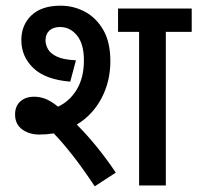

<svg xmlns="http://www.w3.org/2000/svg" viewBox="-20 -652 694 675"><path d="M118 -179Q83 -179 58 -197Q33 -215 33 -250Q33 -279 51.5 -295.5Q70 -312 100 -312Q119 -312 138.5 -305Q158 -298 184 -277Q225 -296 250 -337.5Q275 -379 275 -440Q275 -497 251 -527Q227 -557 191 -557Q167 -557 153.5 -544.5Q140 -532 140 -510Q140 -495 148.5 -479.5Q157 -464 180 -453Q203 -442 247 -440L227 -365Q140 -372 97.5 -412.5Q55 -453 55 -511Q55 -564 90.5 -598Q126 -632 193 -632Q239 -632 279 -610.5Q319 -589 343.5 -546Q368 -503 368 -437Q368 -366 337 -307Q306 -248 250 -214Q287 -177 322.5 -133Q358 -89 387 -45L313 3Q272 -59 236 -105Q200 -151 169 -183Q144 -179 118 -179ZM563 -540V0H469V-540H395V-622H654V-540Z"/></svg>

Font: Noto Sans SemiCondensed Medium
Style: Italic
Weight: 500
Width: 4
Italic angle: -12°
Designer: Monotype Design Team
Foundry: Monotype Imaging Inc.
Version: Version 2.013; ttfautohint (v1.8.4.7-5d5b)